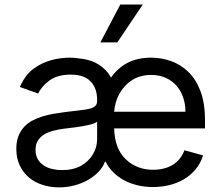

<svg xmlns="http://www.w3.org/2000/svg" viewBox="-20 -804 965 837"><path d="M262.8 -315.3Q300.1 -320.3 326.7 -323Q353.3 -325.6 370.4 -329.9Q387.4 -334.2 395.4 -342Q403.4 -349.8 403.4 -365.1V-367.9Q403.4 -420.1 374.6 -449.4Q345.9 -478.7 288.4 -478.7Q229.4 -478.7 194.6 -452.4Q160.5 -426.5 146.3 -396.3L66.8 -424.7Q77.8 -450.3 91.8 -469.5Q105.8 -488.6 123.9 -502.5Q141.7 -516.3 161.4 -525.9Q181.1 -535.5 201.9 -541.4Q222.7 -547.2 243.8 -549.9Q264.9 -552.6 285.5 -552.6Q297.6 -552.6 312.3 -551Q327.1 -549.4 345.2 -546.5Q362.2 -543.7 378.9 -537.8Q395.6 -532 411 -522.2Q426.5 -512.4 440 -498.6Q453.5 -484.7 463.8 -465.6Q492.9 -507.5 536 -530Q579.2 -552.6 639.2 -552.6Q681.8 -552.6 723.4 -538.5Q764.9 -524.5 799 -492.5Q833.1 -460.6 853.3 -408.4Q873.6 -356.2 873.6 -279.8V-244.3H477.6Q479 -199.6 491.1 -166.9Q503.2 -134.2 527.7 -110.4Q575.3 -63.9 647.7 -63.9Q697.1 -63.9 732.6 -85.2Q768.1 -106.5 784.1 -149.1L865.1 -126.4Q854 -90.9 831.9 -64.8Q809.7 -38.7 780.5 -21.8Q751.4 -5 717.2 3.2Q682.9 11.4 647.7 11.4Q611.2 11.4 579 3.6Q546.9 -4.3 520.2 -18.6Q493.6 -33 473.4 -53.4Q453.1 -73.9 440.3 -99.4H437.5Q429.7 -76.7 410.7 -56.3Q391.7 -35.9 365.1 -20.4Q338.4 -5 305.8 3.9Q273.1 12.8 237.2 12.8Q198.5 12.8 164.4 1.6Q130.3 -9.6 105.3 -31.1Q80.3 -52.6 65.7 -83.8Q51.1 -115.1 51.1 -154.8Q51.1 -186.1 59.8 -209.2Q68.5 -232.2 83.6 -249.1Q98.7 -266 119.1 -277.2Q139.6 -288.4 163 -295.8Q186.4 -303.3 212 -307.7Q237.6 -312.1 262.8 -315.3ZM134.9 -150.6Q134.9 -126.1 145.1 -109.4Q155.2 -92.7 171.5 -82.2Q187.9 -71.7 208.5 -67.1Q229 -62.5 250 -62.5Q299.7 -62.5 334.2 -82Q351.2 -91.6 364.2 -104.6Q377.1 -117.5 385.8 -132.5Q394.5 -147.4 399 -163.9Q403.4 -180.4 403.4 -197.4V-274.1Q399.9 -269.9 390.3 -266.2Q380.7 -262.4 367.4 -259.4Q354 -256.4 338.8 -253.7Q323.5 -251.1 308.6 -249.1Q293.7 -247.2 280.5 -245.6Q267.4 -244 258.5 -242.9Q234 -239.7 211.6 -233.8Q189.3 -228 172.2 -217.5Q155.2 -207 145.1 -190.9Q134.9 -174.7 134.9 -150.6ZM477.6 -316.8H788.4Q788.4 -350.5 778.2 -379.8Q768.1 -409.1 748.9 -430.8Q729.8 -452.4 702.1 -464.8Q674.4 -477.3 639.2 -477.3Q591.3 -477.3 556.1 -454.9Q538.7 -443.9 524.7 -428.8Q510.7 -413.7 500.7 -395.8Q490.8 -377.8 484.9 -357.8Q479 -337.7 477.6 -316.8ZM504.3 -784.1H602.3L491.5 -619.3H417.6Z"/></svg>

Font: Inter P
Style: Regular
Weight: 400
Designer: Rasmus Andersson
Foundry: rsms
Version: Version 3.018;git-588b23468